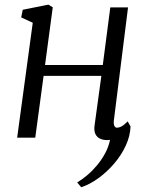

<svg xmlns="http://www.w3.org/2000/svg" viewBox="-20 -578 618 806"><path d="M458.5 -76.5Q456 -58.5 459.8 -50.2Q463.5 -42 470.5 -42Q480.5 -42 491.2 -48Q502 -54 516 -68.5L528 -47Q526.5 -7 508.2 32.8Q490 72.5 460.2 107.5Q430.5 142.5 394.5 169Q358.5 195.5 321 208L304 188Q324 176 345.5 158Q367 140 386.8 116.5Q406.5 93 421.2 65.8Q436 38.5 442 9Q439 9.5 435.8 9.8Q432.5 10 429 10Q412.5 10 399.5 3.8Q386.5 -2.5 380.2 -16Q374 -29.5 377 -51.5L405.5 -259.5H163L128 0H52L117.5 -482.5L69 -505L75.5 -537L183 -558.5L201.5 -547.5L169 -305H411.5L443 -547H517.5Z"/></svg>

Font: Merriweather 36pt Light
Style: Italic
Weight: 300
Italic angle: -7.8°
Version: Version 2.101